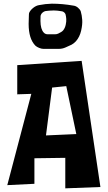

<svg xmlns="http://www.w3.org/2000/svg" viewBox="-20 -1029 592 1054"><path d="M327.1 -862.8Q336.9 -875 340.8 -893.1Q344.7 -911.1 343.8 -924.8Q342.8 -938.5 339.8 -950.2Q337.9 -956.1 332.3 -960.9Q326.7 -965.8 320.8 -966.8Q294.4 -971.7 272.5 -971.7Q272 -971.7 270.5 -971.4Q269 -971.2 268.6 -971.2Q251.5 -971.2 230 -968.3Q221.7 -966.8 213.9 -960.2Q206.1 -953.6 203.6 -945.3Q202.6 -943.4 202.6 -940.4L202.1 -913.6Q202.6 -868.7 220.2 -850.1Q228.5 -840.8 242.2 -840.8H242.7H281.2H281.7Q292 -840.8 299.8 -844.7L315.4 -853Q322.8 -857.4 327.1 -862.8ZM423.3 -966.8Q429.7 -944.8 431.4 -919.4Q433.1 -894 425.3 -860.1Q417.5 -826.2 397 -802.7Q385.7 -790.5 373 -783.7L339.8 -768.6Q322.3 -760.7 302.7 -760.7H302.2H221.7H218.8Q208 -760.7 195.3 -765.9Q182.6 -771 174.8 -777.8Q137.2 -815.4 137.2 -897.9L138.7 -949.2Q138.7 -952.6 139.6 -957.5Q146 -972.7 162.1 -985.6Q178.2 -998.5 194.8 -1001Q228.5 -1007.8 264.2 -1008.8Q323.7 -1008.8 383.8 -998Q396 -996.6 407.5 -987.3Q418.9 -978 423.3 -966.8ZM232.4 -285.6 398.9 -293 343.8 -556.2 266.1 -548.3ZM531.2 -2.4 338.4 4.9V-162.6L168.9 -160.2V-20L20 -12.7L151.9 -513.7L74.7 -511.2V-671.4L428.2 -694.8Z"/></svg>

Font: Some Time Later
Style: Regular
Weight: 400
Version: Version 003.300